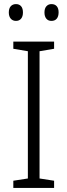

<svg xmlns="http://www.w3.org/2000/svg" viewBox="-20 -917 329 937"><path d="M244 0H45V-35L116 -46V-667L45 -679V-714H244V-679L173 -667V-46L244 -35ZM23 -856Q23 -876 32.5 -886.5Q42 -897 58 -897Q74 -897 83 -886.5Q92 -876 92 -856Q92 -837 83 -826Q74 -815 58 -815Q42 -815 32.5 -826Q23 -837 23 -856ZM197 -856Q197 -876 206.5 -886.5Q216 -897 231 -897Q248 -897 257 -886.5Q266 -876 266 -857Q266 -837 257 -826Q248 -815 231 -815Q215 -815 206 -826Q197 -837 197 -856Z"/></svg>

Font: Noto Sans Hebrew SemiCondensed Light
Style: Regular
Weight: 300
Width: 4
Designer: Monotype Design Team
Foundry: Monotype Imaging Inc.
Version: Version 2.003